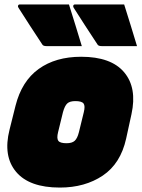

<svg xmlns="http://www.w3.org/2000/svg" viewBox="-20 -826 640 866"><path d="M291 -806Q306 -758 320.5 -711.5Q335 -665 349 -618H190Q175 -618 171 -625Q139 -674 115 -710.5Q91 -747 64 -790Q60 -795 61.5 -800.5Q63 -806 70 -806ZM540 -806Q555 -758 569.5 -711.5Q584 -665 598 -618H439Q424 -618 420 -625Q388 -674 364 -710.5Q340 -747 313 -790Q309 -795 310.5 -800.5Q312 -806 319 -806ZM346 -570Q481 -570 540 -500Q599 -430 573 -311L549 -201Q524 -88 443.5 -34Q363 20 250 20Q112 20 52.5 -51Q-7 -122 23 -241L50 -349Q78 -460 154.5 -515Q231 -570 346 -570ZM320 -370Q295 -370 283.5 -359.5Q272 -349 264 -320L242 -230Q235 -202 243 -191Q251 -180 280 -180Q305 -180 317 -191Q329 -202 336 -230L358 -320Q365 -348 357 -359Q349 -370 320 -370Z"/></svg>

Font: Recursive Mn Lnr St XBk
Style: Italic
Weight: 1000
Italic angle: -15°
Monospace: yes
Version: Version 1.079;hotconv 1.0.112;makeotfexe 2.5.65598; ttfautoh